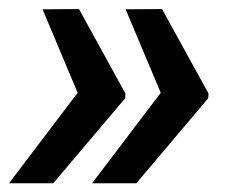

<svg xmlns="http://www.w3.org/2000/svg" viewBox="-25 -471 534 430"><path d="M337.9 -450.7 441.9 -261.7 441.4 -251 280.3 -60.5H181.2L335 -263.2L256.3 -450.2ZM151.9 -450.7 255.9 -261.7 255.4 -251 94.2 -60.5H-4.9L148.9 -263.2L70.3 -450.2Z"/></svg>

Font: TypoPRO Roboto
Style: Bold Italic
Weight: 700
Italic angle: -12°
Designer: Google
Version: Version 2.136; 2016